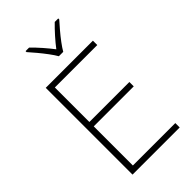

<svg xmlns="http://www.w3.org/2000/svg" viewBox="-283 -1032 1117 1117"><g transform="rotate(-45 275.5 -474.0)"><path d="M490 0H102V-714H490V-678H141V-394H470V-358H141V-36H490ZM286 -790Q274 -811 253.5 -838.5Q233 -866 210.5 -893Q188 -920 170 -940V-948H199Q226 -922 254 -890Q282 -858 304 -829Q326 -858 354.5 -890Q383 -922 410 -948H439V-940Q421 -920 398 -893Q375 -866 354.5 -838.5Q334 -811 322 -790Z"/></g></svg>

Font: Noto Sans Gujarati ExtraLight
Style: Regular
Weight: 200
Designer: Jelle Bosma - Monotype Design Team, Universal Thirst
Foundry: Monotype Imaging Inc.
Version: Version 2.106; ttfautohint (v1.8.4.7-5d5b)